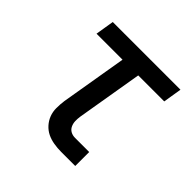

<svg xmlns="http://www.w3.org/2000/svg" viewBox="-139 -649 778 778"><g transform="rotate(45 250.0 -260.0)"><path d="M310 0Q289 0 268 -3.5Q247 -7 229.5 -15.5Q212 -24 198.5 -39Q185 -54 178 -72.5Q171 -91 171 -112Q171 -133 174 -155L222 -440H73L86 -520H474L461 -440H312L264 -155Q262 -141 262.5 -128Q263 -115 268.5 -103.5Q274 -92 285 -86Q296 -80 310 -80H391V0Z"/></g></svg>

Font: Iosevka SS18 Medium
Style: Italic
Weight: 500
Italic angle: -9°
Monospace: yes
Designer: Belleve Invis
Foundry: Belleve Invis
Version: Version 25.1.1; ttfautohint (v1.8.4)